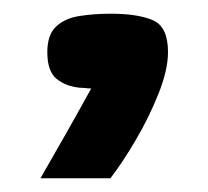

<svg xmlns="http://www.w3.org/2000/svg" viewBox="-20 -129 304 280"><path d="M39 131Q58 98 77 64.5Q96 31 113 0Q109 0 105 -0.5Q101 -1 97 -1Q76 -3 62.5 -14Q49 -25 49 -53Q49 -78 61.5 -90Q74 -102 95 -105.5Q116 -109 142 -109Q181 -109 203 -99.5Q225 -90 225 -53Q225 -27 211 8Q197 43 177.5 76Q158 109 141 131Z"/></svg>

Font: Genos ExtraBold
Style: Regular
Weight: 800
Designer: Robert E. Leuschke
Foundry: Robert E. Leuschke
Version: Version 1.010